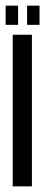

<svg xmlns="http://www.w3.org/2000/svg" viewBox="-20 -660 160 680"><path d="M0 -572V-640H44V-572ZM76 -572V-640H120V-572ZM25 0V-537H93V0Z"/></svg>

Font: Commune Nuit Debout
Style: Regular
Weight: 400
Designer: Sébastien Marchal
Foundry: Sébastien Marchal
Version: Version 1.003;PS 1.3;hotconv 1.0.88;makeotf.lib2.5.647800